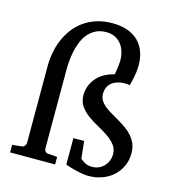

<svg xmlns="http://www.w3.org/2000/svg" viewBox="-111 -830 849 935"><g transform="rotate(15 314.0 -362.5)"><path d="M594.2 -148.9Q594.2 -112.3 580.3 -82.5Q566.4 -52.7 542.7 -31.7Q519 -10.7 487.3 0.7Q455.6 12.2 419.9 12.2Q402.8 12.2 382.3 8.3Q361.8 4.4 343.8 -0.5Q322.8 -5.9 301.8 -13.2V-147H356L365.2 -60.1Q373.5 -52.2 388.7 -43.7Q403.8 -35.2 424.8 -35.2Q443.8 -35.2 459.2 -42.2Q474.6 -49.3 485.6 -61Q496.6 -72.8 502.7 -88.1Q508.8 -103.5 508.8 -120.1Q508.8 -147.9 492.9 -167.7Q477.1 -187.5 453.4 -203.6Q429.7 -219.7 401.9 -234.6Q374 -249.5 350.3 -267.1Q326.7 -284.7 310.8 -307.1Q294.9 -329.6 294.9 -361.8Q294.9 -388.7 304.2 -411.4Q313.5 -434.1 329.6 -451.7Q345.7 -469.2 367.9 -481.2Q390.1 -493.2 416 -499Q418.5 -512.2 420.4 -524.9Q421.9 -536.1 423.3 -548.3Q424.8 -560.5 424.8 -570.8Q424.8 -593.3 418.7 -614.3Q412.6 -635.3 400.1 -651.4Q387.7 -667.5 368.9 -677.2Q350.1 -687 324.2 -687Q293 -687 270.5 -675.3Q248 -663.6 232.4 -644.8Q216.8 -626 207 -601.8Q197.3 -577.6 192.1 -552.7Q187 -527.8 185.1 -504.2Q183.1 -480.5 183.1 -462.9V-65.9Q183.1 -54.7 188 -48.8Q192.9 -43 198.2 -42L249 -38.1V0H22V-38.1L69.8 -43Q79.1 -43.9 84.5 -51.5Q89.8 -59.1 89.8 -65.9V-453.1Q89.8 -487.3 96.2 -521.7Q102.5 -556.2 116 -587.9Q129.4 -619.6 149.9 -646.7Q170.4 -673.8 198.5 -693.8Q226.6 -713.9 262.2 -725.3Q297.9 -736.8 341.8 -736.8Q384.8 -736.8 417.7 -725.1Q450.7 -713.4 472.7 -691.7Q494.6 -669.9 505.9 -639.4Q517.1 -608.9 517.1 -570.8Q517.1 -552.2 514.6 -534.7Q512.2 -517.1 509 -502.7Q505.9 -488.3 503.2 -478.5Q500.5 -468.8 500 -466.8Q498.5 -466.8 493.7 -468Q488.8 -469.2 478 -469.2Q452.6 -469.2 434.8 -462.9Q417 -456.5 406 -446Q395 -435.5 389.9 -421.9Q384.8 -408.2 384.8 -393.1Q384.8 -374.5 393.8 -360.1Q402.8 -345.7 417.5 -333.7Q432.1 -321.8 450.9 -310.8Q469.7 -299.8 489.5 -288.3Q509.3 -276.9 528.1 -263.7Q546.9 -250.5 561.5 -234.1Q576.2 -217.8 585.2 -196.8Q594.2 -175.8 594.2 -148.9Z"/></g></svg>

Font: Charis SIL Afr
Style: Regular
Weight: 400
Foundry: SIL International
Version: Version 5.000